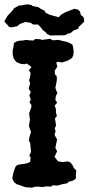

<svg xmlns="http://www.w3.org/2000/svg" viewBox="-30 -858 411 891"><path d="M120 13 90 11 77 7 59 0 50 -2 38 -10 31 -20 27 -32 31 -51 35 -65 42 -85 50 -92 61 -95 86 -98 100 -102 110 -107 112 -128 106 -136 114 -153 110 -195 104 -204 106 -220 114 -246 104 -273 109 -302 105 -332 115 -359 116 -370 107 -383 113 -397 106 -415 113 -431 103 -447 110 -471 105 -486 109 -498 112 -519 104 -532 116 -547 95 -563 82 -560 65 -562 48 -569 40 -577 33 -588 29 -605V-626L32 -638L35 -659L48 -666L59 -669L77 -670L91 -673L105 -671L125 -670L133 -677L155 -676L165 -673L189 -676L202 -678L215 -671L243 -673L256 -669L279 -664L292 -659L306 -651L309 -640L312 -619L310 -602L305 -590L291 -580L277 -574L257 -568L242 -571L231 -569L236 -549L224 -530L225 -513L233 -505L234 -487L227 -450L236 -426L229 -412L227 -394L235 -382L224 -368L229 -353L230 -335L234 -319L225 -309L230 -276L224 -262L228 -248L223 -232L235 -211L227 -172L235 -156L223 -130L240 -109L261 -106L285 -109L297 -104L307 -91L313 -78L324 -67L322 -46V-29L307 -19L290 -15L281 -7L258 -3L238 3L214 2L207 8L185 7L168 10L146 8L129 9ZM169 -718 156 -735 146 -744H124L113 -752L88 -756L63 -747L49 -736L23 -731L12 -733L8 -739L-10 -758L-4 -770L6 -786L15 -795L26 -807L36 -820L59 -833H69L96 -838L116 -835L121 -830L147 -825L163 -815L176 -809L182 -799L197 -791L213 -786L242 -778L254 -790L273 -801L291 -808L314 -817L331 -814L341 -805L345 -789L358 -778L361 -758L347 -744L334 -732V-725L312 -717L297 -704L285 -702L273 -695L257 -694H227L204 -693L189 -700L181 -709Z"/></svg>

Font: Winky Rough Medium
Style: Regular
Weight: 500
Designer: Simon Atzbach
Foundry: typofactur
Version: Version 1.206; ttfautohint (v1.8.4.7-5d5b)